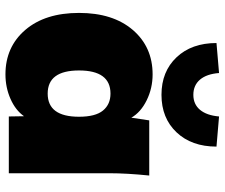

<svg xmlns="http://www.w3.org/2000/svg" viewBox="-79 -724 815 697"><g transform="rotate(90 328.5 -375.5)"><path d="M136.2 -753.9 245.1 -763.2Q248.5 -718.3 269 -694.1Q289.6 -669.9 324.2 -669.9Q358.4 -669.9 378.7 -694.1Q398.9 -718.3 402.8 -763.2L512.2 -753.9Q512.2 -663.6 460.4 -608.9Q408.7 -554.2 324.2 -554.2Q239.7 -554.2 188 -608.9Q136.2 -663.6 136.2 -753.9ZM250 12.2Q150.4 12.2 88.6 -59.8Q26.9 -131.8 26.9 -254.9Q26.9 -377.9 88.6 -450Q150.4 -522 250 -522Q300.3 -522 344 -500.5Q387.7 -479 407.2 -444.8L417 -509.8H617.2Q608.9 -428.2 608.9 -365.2V0H402.8L401.9 -55.2Q380.4 -24.4 338.9 -6.1Q297.4 12.2 250 12.2ZM403.8 -254.9Q403.8 -314.5 381.3 -341.8Q358.9 -369.1 319.8 -369.1Q235.8 -369.1 235.8 -254.9Q235.8 -141.1 319.8 -141.1Q403.8 -141.1 403.8 -254.9Z"/></g></svg>

Font: Mulish ExtraBlack
Style: Regular
Weight: 1000
Designer: Vernon Adams
Foundry: Vernon Adams
Version: Version 3.603; ttfautohint (v1.8.3)